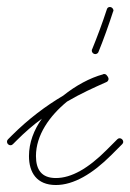

<svg xmlns="http://www.w3.org/2000/svg" viewBox="-30 -517 373 550"><path d="M130 13C181 13 235 -19 289 -73L320 -104C322 -106 323 -108 323 -111C323 -116 318 -121 313 -121C310 -121 308 -120 306 -118L275 -87C223 -35 175 -7 130 -7C89 -7 73 -31 73 -70C73 -130 112 -185 162 -226C201 -249 239 -266 275 -282C278 -283 281 -287 281 -291C281 -293 280 -295 279 -297L276 -301C274 -304 271 -305 268 -305C267 -305 266 -305 265 -304C228 -294 187 -272 151 -243C102 -214 52 -177 3 -128L-7 -118C-9 -116 -10 -114 -10 -111C-10 -106 -6 -101 0 -101C3 -101 5 -102 7 -104L17 -114C41 -138 65 -159 90 -177C67 -145 53 -108 53 -70C53 -23 75 13 130 13ZM243 -362C247 -362 251 -365 252 -368C266 -402 282 -447 294 -484C295 -485 295 -486 295 -487C295 -492 290 -497 285 -497C280 -497 277 -494 276 -490C264 -453 248 -410 234 -376C233 -375 233 -374 233 -372C233 -366 238 -362 243 -362Z"/></svg>

Font: Mistral SingleLine Outline
Style: Regular
Weight: 300
Designer: François Chastanet, Élisa Garzelli, Anais Alves, Morgane Autin
Foundry: institut supérieur des arts et du design Toulouse / isdaT
Version: Version 1.000;Glyphs 3.3 (3337)